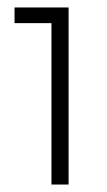

<svg xmlns="http://www.w3.org/2000/svg" viewBox="-20 -495 287 515"><path d="M118 0V-454L138 -433H19V-475H164V0Z"/></svg>

Font: SUSE ExtraLight
Style: Regular
Weight: 250
Designer: Rene Bieder
Foundry: SUSE
Version: Version 1.000